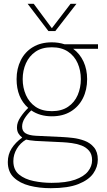

<svg xmlns="http://www.w3.org/2000/svg" viewBox="-20 -752 562 1007"><path d="M252 -142Q189 -142 144 -173Q123 -153 109.5 -131.5Q96 -110 96 -88Q96 -64 114 -53Q132 -42 167 -40L313 -33Q333 -32 363 -28.5Q393 -25 423 -14Q453 -3 473 21Q493 45 493 85Q493 124 469 158Q445 192 391 213.5Q337 235 246 235Q186 235 135 222Q84 209 52.5 179Q21 149 21 98Q21 58 41 26.5Q61 -5 96 -30V-31Q84 -40 76.5 -52.5Q69 -65 69 -84Q69 -110 87.5 -137.5Q106 -165 128 -186Q67 -240 67 -337Q67 -392 89 -436Q111 -480 152.5 -505Q194 -530 252 -530Q287 -530 318 -520H494V-496H364Q399 -470 418 -429Q437 -388 437 -337Q437 -281 415 -237Q393 -193 351.5 -167.5Q310 -142 252 -142ZM252 -169Q303 -169 337 -192Q371 -215 387.5 -253.5Q404 -292 404 -337Q404 -382 387.5 -420Q371 -458 337 -481Q303 -504 252 -504Q200 -504 166.5 -481Q133 -458 116 -420Q99 -382 99 -337Q99 -292 116 -253.5Q133 -215 166.5 -192Q200 -169 252 -169ZM250 207Q327 207 373.5 190.5Q420 174 441.5 147Q463 120 463 88Q463 57 447 38.5Q431 20 407 11Q383 2 356.5 -1.5Q330 -5 310 -6L166 -13Q131 -16 117 -20Q86 -2 68 28.5Q50 59 50 93Q50 139 80 163.5Q110 188 156.5 197.5Q203 207 250 207ZM234 -589 125 -732H157L252 -604L350 -732H381L270 -589Z"/></svg>

Font: Murecho ExtraLight
Style: Regular
Weight: 200
Designer: Neil Summerour
Foundry: Positype
Version: Version 1.010; ttfautohint (v1.8.3)